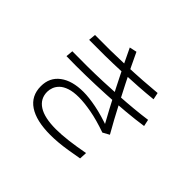

<svg xmlns="http://www.w3.org/2000/svg" viewBox="-183 -1060 1366 1366"><g transform="rotate(45 500.0 -377.0)"><path d="M183 -625 188 -679Q261 -678 341 -679Q421 -680 501 -683Q581 -686 656.5 -691Q732 -696 795 -702L806 -650Q740 -643 663 -638Q586 -633 505 -629.5Q424 -626 342 -625Q260 -624 183 -625ZM151 -429 156 -483Q228 -482 305.5 -482.5Q383 -483 461 -486Q539 -489 614 -493.5Q689 -498 757 -504.5Q825 -511 882 -519L893 -468Q820 -457 731 -449Q642 -441 543.5 -436Q445 -431 345 -429Q245 -427 151 -429ZM466 49Q324 49 248.5 -1.5Q173 -52 173 -149Q173 -237 238.5 -286Q304 -335 417 -335Q472 -335 547.5 -320Q623 -305 720 -270L700 -256Q667 -315 632 -381Q597 -447 561 -516.5Q525 -586 491 -655.5Q457 -725 426 -791L481 -803Q502 -757 529.5 -701Q557 -645 587.5 -585Q618 -525 649.5 -464.5Q681 -404 710.5 -349.5Q740 -295 765 -252L716 -225Q622 -258 548 -271.5Q474 -285 421 -285Q365 -285 328 -272.5Q291 -260 270.5 -240Q250 -220 241.5 -197Q233 -174 233 -153Q233 -83 291.5 -45.5Q350 -8 465 -8Q520 -8 589 -16.5Q658 -25 737 -40L734 17Q679 27 632 34.5Q585 42 544 45.5Q503 49 466 49Z"/></g></svg>

Font: Murecho Thin Light
Style: Regular
Weight: 300
Version: Version 1.010